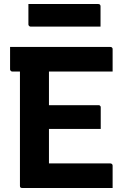

<svg xmlns="http://www.w3.org/2000/svg" viewBox="-20 -933 640 953"><path d="M30 -700H527Q532 -700 534 -698.5Q536 -697 537.5 -695Q539 -693 539 -689Q539 -658 539 -633.5Q539 -609 539 -578H41Q38 -578 35.5 -579.5Q33 -581 31.5 -583.5Q30 -586 30 -589Q30 -620 30 -645Q30 -670 30 -700ZM168 -411H469Q473 -411 475 -409.5Q477 -408 478.5 -406Q480 -404 480 -400Q480 -379 480 -361Q480 -343 480 -327Q480 -311 480 -293H168ZM90 0Q87 0 85 -0.5Q83 -1 81.5 -2.5Q80 -4 79.5 -6Q79 -8 79 -11Q79 -38 79 -89.5Q79 -141 79 -207.5Q79 -274 79 -347.5Q79 -421 79 -493.5Q79 -566 79 -627H230L223 -605Q223 -582 223 -558Q223 -534 223 -510Q223 -464 223 -415Q223 -366 223 -317Q223 -268 223 -218.5Q223 -169 223 -122H527Q532 -122 535.5 -119Q539 -116 539 -111Q539 -82 539 -55.5Q539 -29 539 0ZM121 -913H468Q473 -913 476 -910Q479 -907 479 -902Q479 -876 479 -851.5Q479 -827 479 -801H132Q129 -801 126.5 -802.5Q124 -804 122.5 -806.5Q121 -809 121 -812Q121 -838 121 -862.5Q121 -887 121 -913Z"/></svg>

Font: Recursive Monospace
Style: Bold
Weight: 700
Version: Version 1.047